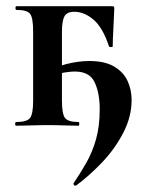

<svg xmlns="http://www.w3.org/2000/svg" viewBox="-20 -406 473 620"><path d="M32 0Q29 0 29 -6Q29 -12 32 -12Q67 -12 77 -25Q87 -38 87 -81V-305Q87 -349 77 -361.5Q67 -374 33 -374Q30 -374 30 -380Q30 -386 33 -386H340Q347 -386 348 -384.5Q349 -383 349 -377Q348 -347 346 -311.5Q344 -276 344 -256Q344 -254 338.5 -254Q333 -254 332 -256Q312 -317 282 -342.5Q252 -368 220 -368Q196 -368 188 -353Q180 -338 180 -303V-81Q180 -38 190 -25Q200 -12 234 -12Q236 -12 236 -6Q236 0 234 0Q213 0 187.5 -1Q162 -2 135 -2Q107 -2 80.5 -1Q54 0 32 0ZM226 193Q222 195 219 191.5Q216 188 218 185Q239 154 258.5 120Q278 86 290 44Q302 2 302 -53Q302 -106 285.5 -140.5Q269 -175 222 -175Q203 -175 172.5 -169Q142 -163 120 -152L116 -164Q152 -188 192 -198.5Q232 -209 268 -209Q318 -209 348 -191.5Q378 -174 391.5 -145.5Q405 -117 405 -83Q405 -29 378 23Q351 75 309.5 118.5Q268 162 226 193Z"/></svg>

Font: Cormorant Infant Light
Style: Regular
Weight: 300
Designer: Christian Thalmann (Catharsis Fonts)
Foundry: Catharsis Fonts
Version: Version 4.001